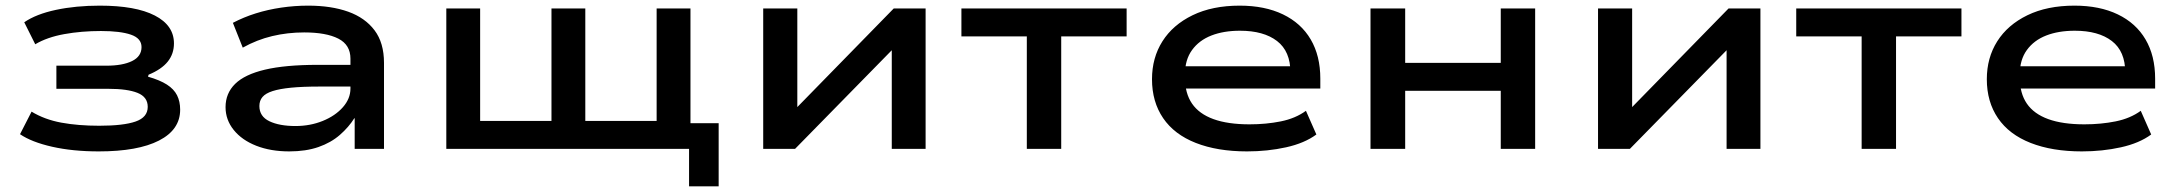

<svg xmlns="http://www.w3.org/2000/svg" viewBox="-20 -528 7731 681"><path d="M330 9Q238 9 165 -7.5Q92 -24 51 -52L92 -132Q138 -104 197.5 -93Q257 -82 332 -82Q418 -82 461 -97Q504 -112 504 -149Q504 -184 468 -198.5Q432 -213 365 -213H180V-295H357Q415 -295 448.5 -311.5Q482 -328 482 -361Q482 -392 444.5 -405Q407 -418 338 -418Q269 -418 208 -407Q147 -396 105 -371L66 -449Q108 -478 178.5 -493Q249 -508 334 -508Q461 -508 529 -473Q597 -438 597 -374Q597 -337 575 -309.5Q553 -282 507 -263L505 -256Q547 -244 572 -228Q597 -212 608 -190Q619 -168 619 -139Q619 -68 544 -29.5Q469 9 330 9Z M1006 9Q940 9 889 -11Q838 -31 809 -67Q780 -103 780 -148Q780 -197 814 -230.5Q848 -264 920 -281Q992 -298 1107 -298H1243V-221H1113Q1053 -221 1012.5 -217Q972 -213 947 -205Q922 -197 911 -184Q900 -171 900 -152Q900 -115 935.5 -98Q971 -81 1028 -81Q1080 -81 1124.5 -99Q1169 -117 1196 -147.5Q1223 -178 1223 -214V-320Q1223 -369 1180 -391Q1137 -413 1059 -413Q1000 -413 945.5 -400Q891 -387 841 -359L806 -447Q844 -467 887 -480.5Q930 -494 977.5 -501Q1025 -508 1073 -508Q1155 -508 1215 -486.5Q1275 -465 1308.5 -420.5Q1342 -376 1342 -305V0H1238V-108L1237 -109Q1217 -77 1185.5 -49.5Q1154 -22 1109.5 -6.5Q1065 9 1006 9Z M2424 133V0H1563V-498H1683V-99H1936V-498H2056V-99H2309V-498H2429V-91H2529V133Z M2687 0V-498H2808V-138H2798L3150 -498H3263V0H3143V-360H3153L2800 0Z M3622 0V-399H3390V-498H3976V-399H3744V0Z M4403 9Q4298 9 4221.5 -21Q4145 -51 4105.5 -109Q4066 -167 4066 -247Q4066 -323 4103 -381.5Q4140 -440 4210 -474Q4280 -508 4377 -508Q4466 -508 4530.5 -477Q4595 -446 4629 -388Q4663 -330 4663 -249V-214H4158V-293H4581L4557 -271Q4557 -346 4509.5 -382.5Q4462 -419 4378 -419Q4320 -419 4276.5 -402Q4233 -385 4208 -350.5Q4183 -316 4183 -265V-252Q4183 -197 4208 -160.5Q4233 -124 4284 -105.5Q4335 -87 4412 -87Q4471 -87 4523 -97.5Q4575 -108 4612 -135L4649 -51Q4607 -20 4541.5 -5.5Q4476 9 4403 9Z M4841 0V-498H4964V-305H5303V-498H5425V0H5303V-206H4964V0Z M5648 0V-498H5769V-138H5759L6111 -498H6224V0H6104V-360H6114L5761 0Z M6583 0V-399H6351V-498H6937V-399H6705V0Z M7364 9Q7259 9 7182.5 -21Q7106 -51 7066.5 -109Q7027 -167 7027 -247Q7027 -323 7064 -381.5Q7101 -440 7171 -474Q7241 -508 7338 -508Q7427 -508 7491.5 -477Q7556 -446 7590 -388Q7624 -330 7624 -249V-214H7119V-293H7542L7518 -271Q7518 -346 7470.5 -382.5Q7423 -419 7339 -419Q7281 -419 7237.5 -402Q7194 -385 7169 -350.5Q7144 -316 7144 -265V-252Q7144 -197 7169 -160.5Q7194 -124 7245 -105.5Q7296 -87 7373 -87Q7432 -87 7484 -97.5Q7536 -108 7573 -135L7610 -51Q7568 -20 7502.5 -5.5Q7437 9 7364 9Z"/></svg>

Font: Nunito Sans 7pt Expanded SemiBold
Style: Regular
Weight: 600
Width: 7
Designer: Vernon Adams
Foundry: Vernon Adams
Version: Version 3.101;gftools[0.9.27]